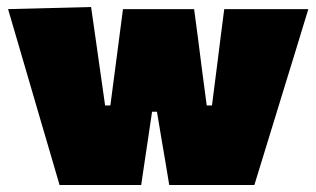

<svg xmlns="http://www.w3.org/2000/svg" viewBox="-20 -528 903 548"><path d="M150 0Q136 -47.5 122.2 -95Q108.5 -142.5 94 -191L68 -280Q51.5 -336.5 35.5 -391.2Q19.5 -446 3 -502L240 -508Q246 -466 252.5 -420.5Q259 -375 265 -332.5L280 -227H295L309 -333.5Q314.5 -376.5 320 -417.8Q325.5 -459 331 -502H534Q539.5 -461.5 545.2 -418.2Q551 -375 556 -333L570 -227H585L599 -336.5Q604 -376 609.5 -420.2Q615 -464.5 620 -502H860Q843 -446 826 -390.5Q809 -335 792 -280L765 -192Q750 -143.5 735.2 -95Q720.5 -46.5 706 0H463Q458 -31.5 452.2 -65.5Q446.5 -99.5 441 -131L428 -209H414L402 -128Q397.5 -98 392.5 -64.5Q387.5 -31 383 0Z"/></svg>

Font: Commissioner Black
Style: Regular
Weight: 900
Designer: Kostas Bartsokas
Foundry: Kostas Bartsokas
Version: Version 1.000; ttfautohint (v1.8.3)